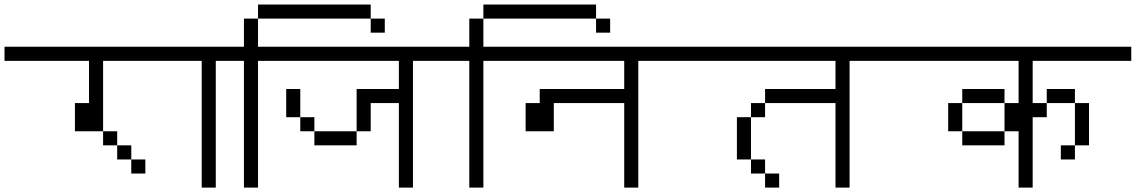

<svg xmlns="http://www.w3.org/2000/svg" viewBox="-20 -895 5040 852"><path d="M625 -125V-187.5H562.5V-125ZM1000 -625V-687.5H0V-625H375V-437.5H312.5Q312.5 -437.5 312.5 -312.5H437.5V-250H500V-187.5H562.5V-250H500V-312.5H437.5V-625Z M1000 -625V-687.5H750V-625H875V-62.5H937.5V-625Z M2000 -625V-687.5H1000V-625H1750Q1750 -625 1750 -500H1562.5V-312.5H1375V-250H1562.5V-312.5H1625Q1625 -312.5 1625 -437.5H1750Q1750 -437.5 1750 -62.5H1812.5V-625ZM1375 -312.5V-375H1312.5V-312.5ZM1312.5 -375Q1312.5 -375 1312.5 -500H1250Q1250 -500 1250 -375Z M1250 -625V-687.5H1125Q1125 -687.5 1125 -812.5H1062.5Q1062.5 -812.5 1062.5 -687.5H1000V-625H1062.5V-62.5H1125V-625ZM1687.5 -750V-812.5H1625V-750ZM1125 -812.5H1625V-875H1125Z M3000 -625V-687.5H2000V-625H2750Q2750 -625 2750 -500H2375V-437.5H2312.5Q2312.5 -437.5 2312.5 -312.5H2437.5Q2437.5 -312.5 2437.5 -437.5H2750Q2750 -437.5 2750 -62.5H2812.5V-625Z M2250 -625V-687.5H2125Q2125 -687.5 2125 -812.5H2062.5Q2062.5 -812.5 2062.5 -687.5H2000V-625H2062.5V-62.5H2125V-625ZM2687.5 -750V-812.5H2625V-750ZM2125 -812.5H2625V-875H2125Z M3437.5 -62.5V-125H3375V-62.5ZM4000 -625V-687.5H3000V-625H3687.5Q3687.5 -625 3687.5 -500H3375V-437.5H3312.5V-375H3250V-187.5H3312.5V-125H3375V-187.5H3312.5V-375H3375V-437.5H3687.5Q3687.5 -437.5 3687.5 -62.5H3750V-625Z M5000 -625V-687.5H4000V-625H4500V-437.5H4437.5Q4437.5 -437.5 4437.5 -312.5H4250V-250H4437.5V-312.5H4500Q4500 -312.5 4500 -62.5H4562.5V-375H4625V-437.5H4562.5V-625ZM4750 -250H4687.5V-187.5H4750ZM4750 -250H4812.5V-437.5H4750ZM4250 -312.5Q4250 -312.5 4250 -437.5H4187.5Q4187.5 -437.5 4187.5 -312.5ZM4250 -437.5H4437.5V-500H4250ZM4625 -437.5H4750V-500H4625Z"/></svg>

Font: BFUnifontExMono
Style: Regular
Weight: 500
Version: Version 15.0.06